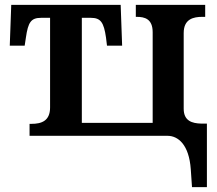

<svg xmlns="http://www.w3.org/2000/svg" viewBox="-20 -556 889 786"><path d="M766 210H827V-50H804C766 -51 732 -61 732 -111V-421C732 -479 773 -487 808 -487H820V-536H536V-487H540C572 -487 605 -479 605 -424V-53H315V-483H352C392 -483 405 -465 414 -402L418 -369H480L474 -536H26L20 -369H81L86 -402C95 -465 107 -483 148 -483H185V-116C185 -61 150 -49 109 -49H101V0H666C709 0 754 36 761 137Z"/></svg>

Font: Noto Serif Semi
Style: Regular
Weight: 600
Designer: Monotype Design Team
Foundry: Monotype Imaging Inc.
Version: Version 1.002